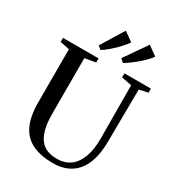

<svg xmlns="http://www.w3.org/2000/svg" viewBox="-231 -1127 1160 1271"><g transform="rotate(30 349.5 -491.5)"><path d="M373.5 9Q278 9 214.2 -21.5Q150.5 -52 118.8 -118.2Q87 -184.5 87 -291.5V-697.5L15.5 -712V-743H287.5V-712L205 -697.5V-277Q205 -205 217.2 -157Q229.5 -109 252.5 -81Q275.5 -53 307.8 -41Q340 -29 380.5 -29Q438 -29 479.5 -58.8Q521 -88.5 543.2 -147.5Q565.5 -206.5 565 -294L563 -697L485.5 -712V-743H687.5V-712L620.5 -697.5L617 -298Q616.5 -216.5 598.8 -158.2Q581 -100 548.5 -63.2Q516 -26.5 471.5 -8.8Q427 9 373.5 9ZM442 -798 416.5 -819 536 -991 606.5 -940.5Q594.5 -922.5 574.5 -902.2Q554.5 -882 531 -862Q507.5 -842 484.5 -825.2Q461.5 -808.5 443 -798ZM270.5 -798 245 -818 352 -992 422 -942.5Q406 -919 379.8 -891Q353.5 -863 324.8 -838Q296 -813 271.5 -798Z"/></g></svg>

Font: Merriweather 96pt Medium
Style: Regular
Weight: 500
Version: Version 2.100